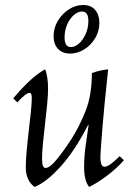

<svg xmlns="http://www.w3.org/2000/svg" viewBox="-20 -732 537 767"><path d="M118 15Q83 -11 83 -64Q83 -90 86.5 -129Q90 -168 95 -210Q100 -252 103.5 -287Q107 -322 107 -341Q107 -361 98 -361Q84 -361 49 -323L33 -339Q59 -371 92.5 -403.5Q126 -436 160 -455Q166 -442 169 -421.5Q172 -401 172 -376Q172 -354 168.5 -316.5Q165 -279 160 -237.5Q155 -196 151.5 -159Q148 -122 148 -99Q148 -78 151.5 -69.5Q155 -61 162 -61Q178 -61 204.5 -92.5Q231 -124 265 -176Q297 -226 322 -289Q347 -352 347 -440Q379 -452 412 -455Q410 -434 406 -396.5Q402 -359 397.5 -314Q393 -269 389.5 -225.5Q386 -182 383.5 -148Q381 -114 381 -99Q381 -88 384.5 -77Q388 -66 398 -66Q408 -66 423.5 -77.5Q439 -89 458 -108L475 -92Q447 -60 408 -30.5Q369 -1 336 15Q316 -11 316 -64Q316 -103 321 -142Q326 -181 334 -233H332Q278 -128 221.5 -66Q165 -4 118 15ZM260 -518Q229 -518 211.5 -537Q194 -556 194 -588Q194 -620 211 -648.5Q228 -677 255 -694.5Q282 -712 312 -712Q344 -712 360.5 -692Q377 -672 377 -641Q377 -608 360.5 -580Q344 -552 317 -535Q290 -518 260 -518ZM263 -544Q280 -544 296 -558.5Q312 -573 322.5 -597Q333 -621 333 -648Q333 -686 308 -686Q291 -686 274.5 -671.5Q258 -657 248 -633.5Q238 -610 238 -582Q238 -544 263 -544Z"/></svg>

Font: Bona Nova
Style: Italic
Weight: 400
Italic angle: -4°
Designer: Mateusz Machalski
Foundry: Capitalics
Version: Version 4.001; ttfautohint (v1.8.3)